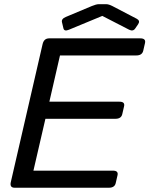

<svg xmlns="http://www.w3.org/2000/svg" viewBox="-20 -880 700 900"><path d="M270.5 -775.9Q266.6 -791.5 289.1 -800.8L410.2 -851.6Q431.2 -860.4 443.4 -860.4H477.5Q489.7 -860.4 506.8 -851.6L621.1 -792Q638.2 -782.7 627.9 -767.1L614.3 -747.1Q604 -731.4 585.4 -740.7L460 -805.2H459L303.2 -740.7Q281.2 -731.4 277.3 -747.1ZM48.8 0Q24.4 0 30.8 -26.9L179.7 -673.3Q186 -700.2 210.4 -700.2H637.7Q664.6 -700.2 659.7 -678.2L651.4 -642.1Q646 -620.1 619.1 -620.1H261.2L211.4 -403.3H540Q566.9 -403.3 561.5 -381.3L553.2 -345.2Q548.3 -323.2 521.5 -323.2H192.9L136.7 -80.1H509.3Q536.1 -80.1 530.8 -58.1L522.5 -22Q517.6 0 490.7 0Z"/></svg>

Font: Istok
Style: Italic
Weight: 500
Italic angle: -13°
Designer: Andrey V. Panov
Foundry: Andrey V. Panov
Version: Version 1.0.3